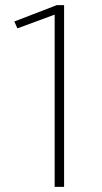

<svg xmlns="http://www.w3.org/2000/svg" viewBox="-20 -725 395 745"><path d="M192.1 0H228.7V-705H200L35.6 -641.6L47.5 -614.9L192.1 -668.3Z"/></svg>

Font: Meinily
Style: Regular
Weight: 500
Designer: Paul Hayes
Foundry: Paul Hayes
Version: Version 1.0; ttfautohint (v1.8.4.7-5d5b)